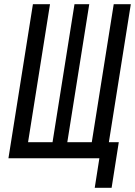

<svg xmlns="http://www.w3.org/2000/svg" viewBox="-20 -750 640 910"><path d="M429 140 451 0H20L136 -730H217L113 -76H229L333 -730H403L299 -76H415L519 -730H600L496 -76H543L509 140Z"/></svg>

Font: NKDuy Mono
Style: Italic
Weight: 400
Italic angle: -9°
Monospace: yes
Designer: NKDuy
Foundry: NKDuy
Version: Version 2.251; ttfautohint (v1.8.4.7-5d5b)